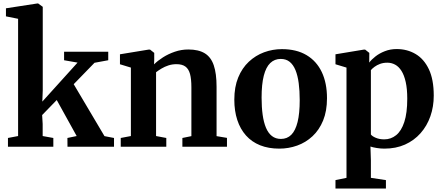

<svg xmlns="http://www.w3.org/2000/svg" viewBox="-20 -839 2531 1098"><path d="M25.5 0V-50L83.5 -61V-731.5L14 -745.5V-791.5L192.5 -819H198.5L224.5 -800V-322.5L222 -258L423.5 -481L346.5 -494.5V-543H599V-494.5L520.5 -480L401.5 -357.5L577.5 -60.5L632 -50V0H366L365.5 -50L418.5 -61L304.5 -267L221 -181L224 -130V-61L285 -50V0Z M728.5 -61V-452.5L666 -471.5V-528.5L830.5 -555.5H838L862 -536.5V-498L861 -471Q881.5 -491.5 912 -511Q942.5 -530.5 979.8 -543.2Q1017 -556 1057 -556Q1115.5 -556 1151 -534.2Q1186.5 -512.5 1202.5 -465.5Q1218.5 -418.5 1218.5 -342.5V-60.5L1278 -50.5V0H1023V-50L1074.5 -60.5V-340Q1074.5 -386.5 1066.8 -415.5Q1059 -444.5 1040.5 -458.2Q1022 -472 989 -472Q965 -472 943.5 -465Q922 -458 904 -447.2Q886 -436.5 872.5 -426V-61L931 -50V0H670.5V-50Z M1320 -269Q1320 -341.5 1342.2 -395.8Q1364.5 -450 1403 -486Q1441.5 -522 1490.2 -540Q1539 -558 1592 -558Q1675.5 -558 1733 -523.8Q1790.5 -489.5 1820.2 -426.8Q1850 -364 1850 -277.5Q1850 -204 1827.8 -149.8Q1805.5 -95.5 1767 -59.8Q1728.5 -24 1679.5 -6.5Q1630.5 11 1577.5 11Q1515.5 11 1467.5 -8.2Q1419.5 -27.5 1386.8 -64.2Q1354 -101 1337 -152.8Q1320 -204.5 1320 -269ZM1586.5 -44.5Q1622 -44.5 1645.8 -68.2Q1669.5 -92 1681.8 -141.2Q1694 -190.5 1694 -266Q1694 -320 1688.2 -363.5Q1682.5 -407 1669.8 -438Q1657 -469 1636.5 -485.5Q1616 -502 1585.5 -502Q1550 -502 1525.5 -478.5Q1501 -455 1488.5 -406Q1476 -357 1476 -280.5Q1476 -226.5 1482 -183Q1488 -139.5 1501 -108.5Q1514 -77.5 1535.2 -61Q1556.5 -44.5 1586.5 -44.5Z M1898.5 239V191L1961.5 178V-452.5L1898.5 -471.5V-528.5L2061.5 -555.5H2068L2092 -536.5L2091.5 -481Q2104 -498 2126.8 -516Q2149.5 -534 2180.8 -546.2Q2212 -558.5 2248.5 -558.5Q2308.5 -558.5 2356.5 -530.2Q2404.5 -502 2432.5 -443.2Q2460.5 -384.5 2460.5 -292Q2460.5 -229 2441.2 -174Q2422 -119 2385 -77.2Q2348 -35.5 2296 -12.2Q2244 11 2178 11Q2156 11 2133.5 7.2Q2111 3.5 2098.5 -1L2101 78V178L2187 191V239ZM2177.5 -42Q2215.5 -42 2245.2 -65.8Q2275 -89.5 2292 -141Q2309 -192.5 2309 -275Q2309 -330.5 2300.2 -369.8Q2291.5 -409 2276 -433.5Q2260.5 -458 2239.8 -469.2Q2219 -480.5 2195 -480.5Q2172.5 -480.5 2154 -473.8Q2135.5 -467 2122 -457Q2108.5 -447 2101 -438V-70Q2108.5 -59.5 2129.5 -50.8Q2150.5 -42 2177.5 -42Z"/></svg>

Font: Merriweather 48pt
Style: Bold
Weight: 700
Version: Version 2.100